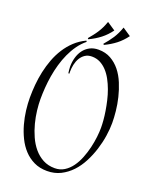

<svg xmlns="http://www.w3.org/2000/svg" viewBox="-179 -919 945 1191"><g transform="rotate(20 294.0 -323.5)"><path d="M561 -242.2Q561 -202.6 554 -156Q546.9 -109.4 532.2 -63Q517.6 -16.6 495.1 26.6Q472.7 69.8 441.7 102.8Q410.6 135.7 370.8 155.8Q331.1 175.8 281.7 175.8Q232.9 175.8 195.1 157.5Q157.2 139.2 128.9 108.6Q100.6 78.1 81.1 38.1Q61.5 -2 49.6 -45.4Q37.6 -88.9 32.2 -132.8Q26.9 -176.8 26.9 -215.8Q26.9 -257.3 30.8 -301.5Q34.7 -345.7 44.2 -389.4Q53.7 -433.1 69.3 -474.9Q85 -516.6 108.2 -553Q131.3 -589.4 162.8 -618.9Q194.3 -648.4 235.8 -668L239.7 -661.1Q210.4 -637.2 188.2 -606Q166 -574.7 149.7 -538.8Q133.3 -502.9 122.1 -463.6Q110.8 -424.3 104.2 -384.5Q97.7 -344.7 94.7 -305.4Q91.8 -266.1 91.8 -230Q91.8 -196.3 96.4 -155.8Q101.1 -115.2 111.8 -73.7Q122.6 -32.2 140.1 6.8Q157.7 45.9 183.1 76.2Q208.5 106.4 242.7 124.8Q276.9 143.1 320.8 143.1Q356 143.1 383.5 125.7Q411.1 108.4 431.6 80.1Q452.1 51.8 466.3 15.6Q480.5 -20.5 489.3 -57.6Q498 -94.7 502 -129.6Q505.9 -164.6 505.9 -190.9Q505.9 -211.4 503.7 -239.5Q501.5 -267.6 496.3 -299.3Q491.2 -331.1 483.4 -364.7Q475.6 -398.4 463.9 -430.4Q452.1 -462.4 436.8 -490.7Q421.4 -519 401.4 -540.5Q381.3 -562 356.9 -574.5Q332.5 -586.9 302.7 -586.9Q276.4 -586.9 257.8 -574.5Q239.3 -562 227.8 -542.5Q216.3 -522.9 211.2 -499.3Q206.1 -475.6 206.1 -453.1Q206.1 -450.2 206.1 -446.5Q206.1 -442.9 207 -439.9L199.7 -439Q198.2 -449.7 197 -460.7Q195.8 -471.7 195.8 -482.9Q195.8 -513.2 203.9 -541.7Q211.9 -570.3 228 -592.3Q244.1 -614.3 268.8 -627.7Q293.5 -641.1 326.7 -641.1Q373 -641.1 408.4 -621.1Q443.8 -601.1 470 -568.4Q496.1 -535.6 513.4 -493.4Q530.8 -451.2 541.5 -407Q552.2 -362.8 556.6 -319.8Q561 -276.9 561 -242.2ZM238.8 -685.5Q252 -701.2 263.9 -716.3Q275.9 -731.4 286.6 -748Q297.4 -764.6 306.2 -783Q314.9 -801.3 322.3 -822.8L377 -786.1Q350.6 -750 317.9 -724.6Q285.2 -699.2 243.7 -679.7ZM341.3 -685.5Q354.5 -701.2 366.5 -716.3Q378.4 -731.4 389.2 -748Q399.9 -764.6 408.7 -783Q417.5 -801.3 424.8 -822.8L479.5 -786.1Q453.1 -750 420.4 -724.6Q387.7 -699.2 346.2 -679.7Z"/></g></svg>

Font: Montez
Style: Regular
Weight: 400
Designer: Astigmatic (AOETI)
Foundry: Astigmatic (AOETI)
Version: Version 1.000